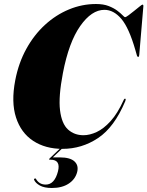

<svg xmlns="http://www.w3.org/2000/svg" viewBox="-20 -732 735 957"><path d="M604.5 -240Q608.5 -238 604.5 -228Q550 -98 469 -44Q388 10 291.5 10Q206 10 145.2 -30Q84.5 -70 59.8 -146.5Q35 -223 56 -332Q72.5 -418 111 -488Q149.5 -558 204 -608Q258.5 -658 323.8 -685Q389 -712 458.5 -712Q495.5 -712 521.2 -702Q547 -692 564 -679.2Q581 -666.5 590.5 -656.5Q600 -646.5 603.5 -646.5Q608 -646.5 620.8 -656Q633.5 -665.5 648.8 -677.8Q664 -690 675.8 -699.5Q687.5 -709 690 -709Q695.5 -709 694.5 -699.5L674 -458Q673.5 -448.5 669 -448.5Q664 -448.5 662 -457L655 -481.5Q623 -593 584.8 -638Q546.5 -683 500.5 -683Q436.5 -683 379.8 -602.2Q323 -521.5 293.5 -367.5Q271 -250 279.2 -182.5Q287.5 -115 319 -86.5Q350.5 -58 396 -58Q427.5 -58 462.2 -74.2Q497 -90.5 531.5 -128.5Q566 -166.5 596 -232.5Q600 -241.5 604.5 -240ZM291 -3H301.5L243 52.5H278Q330 52.5 351.5 72.8Q373 93 364.5 126Q355 162 322 183.5Q289 205 238.5 205Q200.5 205 178.8 192.8Q157 180.5 150 164.5Q148 161 152 158.5Q156.5 155 160 161Q176 188 208 188Q252 188 269 122Q283.5 64 232 64H228.5Q221 64 228 57Z"/></svg>

Font: Fraunces 144pt S000 Black
Style: Italic
Weight: 900
Italic angle: -16°
Version: Version 1.000; ttfautohint (v1.8.3)